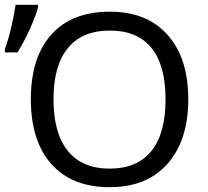

<svg xmlns="http://www.w3.org/2000/svg" viewBox="-35 -774 869 804"><path d="M189 -357.9Q189 -216.3 249 -142.1Q309.1 -67.9 424.3 -67.9Q539.1 -67.9 598.6 -141.1Q658.2 -214.4 658.2 -357.9Q658.2 -501 599.1 -573.5Q540 -646 425.3 -646Q309.1 -646 249 -572.5Q189 -499 189 -357.9ZM753.4 -357.9Q753.4 -186.5 666.7 -88.4Q580.1 9.8 424.3 9.8Q266.6 9.8 180.4 -86.7Q94.2 -183.1 94.2 -358.9Q94.2 -533.2 179.9 -629.2Q265.6 -725.1 425.3 -725.1Q580.6 -725.1 667 -627.7Q753.4 -530.3 753.4 -357.9ZM-14.6 -568.8Q-0.5 -605.5 12.5 -661.9Q25.4 -718.3 30.3 -753.9H124V-742.7Q116.7 -711.9 91.1 -654.8Q65.4 -597.7 38.1 -554.7H-14.6Z"/></svg>

Font: NotoSans
Style: Regular
Weight: 400
Designer: Monotype Design team
Foundry: Monotype Imaging Inc.
Version: Version 1.04; ttfautohint (v1.4.1)